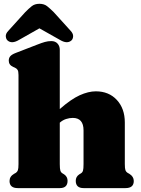

<svg xmlns="http://www.w3.org/2000/svg" viewBox="-20 -966 726 986"><path d="M287 -710V-406Q344.5 -456.5 389.2 -476.8Q434 -497 472 -497Q539 -497 580 -452.8Q621 -408.5 621 -337V-123.5Q621 -100.5 624.2 -91.8Q627.5 -83 635 -78.5L644 -73.5Q667 -59.5 667 -36.5Q667 0 624.5 0H409.5Q369 0 369 -37.5Q369 -58.5 387 -70.5L396 -76Q403.5 -80.5 406.2 -89.8Q409 -99 409 -123.5V-296.5Q409 -360.5 353.5 -360.5Q337 -360.5 319.2 -354.8Q301.5 -349 287 -336V-123.5Q287 -99 290 -89.8Q293 -80.5 300.5 -76L309.5 -70.5Q327 -58.5 327 -37.5Q327 0 287 0H71.5Q29 0 29 -36.5Q29 -60 52.5 -73.5L61.5 -78.5Q68.5 -83 71.8 -91.8Q75 -100.5 75 -123.5V-580.5Q75 -600 70.2 -607.2Q65.5 -614.5 56.5 -618.5L47.5 -622.5Q25 -632.5 25 -654.5Q25 -668.5 33 -677.5Q41 -686.5 60.5 -694L169 -736Q194.5 -746 210.5 -750.5Q226.5 -755 243.5 -755Q264 -755 275.5 -742.2Q287 -729.5 287 -710ZM346.5 -758Q324.5 -739 288 -761L182.5 -820.5L77.5 -761Q40.5 -739 19 -758Q11 -765 9.8 -779Q8.5 -793 23 -808L109 -903Q127.5 -922 143 -934.2Q158.5 -946.5 182.5 -946.5Q206.5 -946.5 222 -934.2Q237.5 -922 256.5 -903L342.5 -808Q356.5 -793 355.5 -779Q354.5 -765 346.5 -758Z"/></svg>

Font: Fraunces 9pt Soft Black
Style: Regular
Weight: 900
Version: Version 1.000;[b76b70a41]